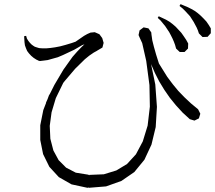

<svg xmlns="http://www.w3.org/2000/svg" viewBox="-20 -897 1040 929"><path d="M831.1 -387.7 801.8 -423.8 775.4 -461.9 751 -502 729.5 -543.9 710.9 -586.9 731.4 -488.3 739.3 -379.9 733.4 -282.2 712.9 -197.3 678.7 -124 629.9 -64.5 567.4 -21.5 493.2 4.9 409.2 11.7V9.8L403.3 11.7L326.2 -4.9L264.6 -40L218.8 -89.8L188.5 -151.4L174.8 -219.7V-291L189.5 -364.3L203.1 -399.4H202.1L210 -417L216.8 -435.5L221.7 -443.4L243.2 -486.3L287.1 -560.5L331.1 -622.1L353.5 -647.5L376 -670.9L388.7 -682.6L377.9 -678.7L338.9 -656.2L285.2 -630.9L259.8 -620.1L235.4 -613.3L210.9 -606.4L188.5 -603.5L179.7 -602.5L172.9 -601.6L170.9 -602.5H167V-603.5L156.2 -608.4L142.6 -617.2L130.9 -627L120.1 -638.7L111.3 -650.4L105.5 -664.1L100.6 -677.7L98.6 -692.4L97.7 -707L96.7 -721.7L106.4 -723.6L110.4 -710L117.2 -699.2L125 -689.5L132.8 -681.6L140.6 -675.8L148.4 -670.9L157.2 -668L167 -665L170.9 -664.1L186.5 -663.1H204.1L224.6 -665L246.1 -668L271.5 -672.9L296.9 -679.7L326.2 -688.5L345.7 -695.3L386.7 -723.6L402.3 -732.4L418 -739.3L438.5 -741.2L460.9 -731.4L474.6 -712.9L481.4 -689.5L475.6 -667L454.1 -654.3L452.1 -655.3L453.1 -653.3L433.6 -642.6L412.1 -627.9L390.6 -610.4L343.8 -564.5L293.9 -505.9L286.1 -496.1L250 -421.9L229.5 -353.5L220.7 -288.1L223.6 -225.6L238.3 -168.9L263.7 -122.1L299.8 -85.9L346.7 -61.5L407.2 -51.8L412.1 -48.8V-50.8L482.4 -53.7L543 -72.3L594.7 -103.5L637.7 -150.4L670.9 -212.9L694.3 -289.1L705.1 -380.9L703.1 -485.4L687.5 -602.5L668 -688.5L656.2 -713.9L650.4 -727.5L655.3 -750L674.8 -764.6L698.2 -759.8L711.9 -740.2L712.9 -729.5L714.8 -716.8L716.8 -702.1L724.6 -670.9L735.4 -632.8L749 -589.8L789.1 -525.4L815.4 -490.2L842.8 -457L873 -425.8L904.3 -396.5L938.5 -368.2L949.2 -346.7L942.4 -324.2L920.9 -313.5L898.4 -320.3L863.3 -352.5ZM821.3 -695.3 814.5 -710.9 806.6 -726.6 798.8 -741.2 779.3 -770.5 756.8 -797.9 743.2 -810.5 748 -818.4 783.2 -801.8 799.8 -792 815.4 -780.3 830.1 -767.6 843.8 -752.9 857.4 -738.3 869.1 -721.7 880.9 -704.1 890.6 -686.5 889.6 -662.1 873 -645.5H849.6L832 -662.1L827.1 -679.7ZM931.6 -763.7 917 -791 899.4 -818.4 876 -843.8 863.3 -856.4 848.6 -868.2 853.5 -877 888.7 -862.3 906.2 -853.5 922.9 -843.8 937.5 -833 952.1 -820.3 965.8 -806.6 978.5 -793 989.3 -777.3 1000 -759.8V-736.3L984.4 -718.8L960 -717.8L942.4 -735.4L937.5 -750Z"/></svg>

Font: Kurinto Seri
Style: Regular
Weight: 400
Designer: Kurinto was developed by Clint Goss from a range of fonts that are compatible with the SIL Open Font License Version 1.1
Foundry: Clinton F. Goss
Version: Version 2.196; July 25, 2020